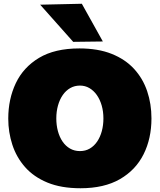

<svg xmlns="http://www.w3.org/2000/svg" viewBox="-20 -987 851 1023"><path d="M409 16Q306 16 232.8 -14.2Q159.5 -44.5 113.5 -96.8Q67.5 -149 45.8 -215.8Q24 -282.5 24 -355Q24 -459 64.2 -543.8Q104.5 -628.5 188.2 -678.8Q272 -729 403 -729Q502.5 -729 575 -700Q647.5 -671 694.5 -619.8Q741.5 -568.5 764.2 -501Q787 -433.5 787 -356Q787 -249 745 -165Q703 -81 619 -32.5Q535 16 409 16ZM406 -182Q435.5 -182 458.5 -195.5Q481.5 -209 497.8 -233Q514 -257 522.5 -288.5Q531 -320 531 -356Q531 -393 521.8 -425Q512.5 -457 495.8 -480.8Q479 -504.5 456.2 -517.8Q433.5 -531 406 -531Q377.5 -531 354.2 -517.8Q331 -504.5 314.5 -480.8Q298 -457 289 -425Q280 -393 280 -356Q280 -320 288.5 -288.5Q297 -257 313.2 -233Q329.5 -209 353 -195.5Q376.5 -182 406 -182ZM370 -764Q342 -796 313 -828.2Q284 -860.5 254.5 -894Q225 -927.5 194 -962L416 -967Q444.5 -916 472.2 -866.2Q500 -816.5 528 -766Z"/></svg>

Font: Commissioner Thin Black
Style: Regular
Weight: 900
Version: Version 1.000